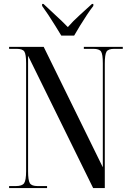

<svg xmlns="http://www.w3.org/2000/svg" viewBox="-20 -951 658 971"><path d="M26 0V-10H60Q92 -10 102 -24.5Q112 -39 112 -85V-631Q112 -677 103 -690.5Q94 -704 64 -704H26V-714H201L500 -105V-631Q500 -677 491 -690.5Q482 -704 452 -704H404V-714H601V-704H558Q527 -704 518.5 -689.5Q510 -675 510 -629V0H451L122 -669V-85Q122 -39 131 -24.5Q140 -10 170 -10H218V0ZM290 -771Q276 -794 259 -821.5Q242 -849 224.5 -875.5Q207 -902 193 -921V-931H200Q228 -904 261 -874Q294 -844 323 -814Q350 -845 383 -874.5Q416 -904 445 -931H452V-921Q437 -902 419.5 -875.5Q402 -849 385 -821.5Q368 -794 355 -771Z"/></svg>

Font: Noto Serif Display ExtraCondensed Medium
Style: Regular
Weight: 500
Width: 2
Designer: Monotype Design Team
Foundry: Monotype Imaging Inc.
Version: Version 2.009